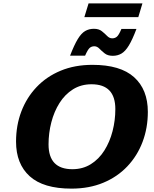

<svg xmlns="http://www.w3.org/2000/svg" viewBox="-20 -1104 913 1137"><path d="M855.5 -441.5Q855.5 -346 824.2 -263.5Q793 -181 734 -118.8Q675 -56.5 591.5 -21.8Q508 13 403 13Q237 13 156 -60.2Q75 -133.5 75 -265.5Q75 -361 106.2 -443.5Q137.5 -526 196.5 -588.2Q255.5 -650.5 339 -685.2Q422.5 -720 527.5 -720Q693 -720 774.2 -646.8Q855.5 -573.5 855.5 -441.5ZM267.5 -249Q267.5 -102 408.5 -102Q470.5 -102 518.2 -132Q566 -162 598 -212.8Q630 -263.5 646.5 -327.2Q663 -391 663 -458Q663 -605 522 -605Q460 -605 412.2 -575Q364.5 -545 332.5 -494.2Q300.5 -443.5 284 -379.8Q267.5 -316 267.5 -249ZM788 -932.5Q764 -869 743 -834.5Q722 -800 699.2 -786.8Q676.5 -773.5 648 -773.5Q618 -773.5 600 -787.8Q582 -802 568.5 -816Q555 -830 538.5 -830Q522 -830 510.8 -820Q499.5 -810 484 -774.5H395Q419.5 -838 440.5 -872.5Q461.5 -907 484.2 -920.2Q507 -933.5 536 -933.5Q565.5 -933.5 583.2 -919.2Q601 -905 614.5 -891Q628 -877 644.5 -877Q661 -877 672.5 -887Q684 -897 699 -932.5ZM479.5 -1002.5 504.5 -1084H823.5L799 -1002.5Z"/></svg>

Font: Newsreader 6pt
Style: Bold Italic
Weight: 700
Italic angle: -17°
Designer: Hugues Gentile
Foundry: Production Type
Version: Version 1.003; ttfautohint (v1.8.3)